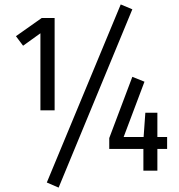

<svg xmlns="http://www.w3.org/2000/svg" viewBox="-20 -769 807 865"><path d="M523.9 -749 576.2 -727.1 244.1 76.2 190.9 53.2ZM226.1 -272H162.1V-619.1L84 -563L51.8 -606L168 -688H226.1ZM732.9 -151.9V-98.1H689V0H626V-98.1H472.2V-147L576.2 -422.9L630.9 -400.9L537.1 -151.9H627L634.8 -261.2H689V-151.9Z"/></svg>

Font: Fira Sans Compressed Book
Style: Regular
Weight: 350
Width: 1
Designer: Carrois Corporate & Edenspiekermann AG
Foundry: Carrois Corporate GbR & Edenspiekermann AG
Version: Version 4.203;PS 004.203;hotconv 1.0.88;makeotf.lib2.5.64775